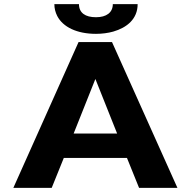

<svg xmlns="http://www.w3.org/2000/svg" viewBox="-20 -916 930 936"><path d="M599 -146 658 0H845L526 -711H363L45 0H232L291 -146ZM339 -265 445 -531 551 -265ZM448 -832C396 -832 365 -853 365 -896H245C245 -875 250 -856 259 -838C287 -784 355 -751 448 -751C478 -751 507 -755 532 -762C598 -781 651 -823 651 -896H530C530 -855 499 -832 448 -832Z"/></svg>

Font: Asimov
Style: XWid
Weight: 500
Designer: Google
Version: Version 2.000980; 2014